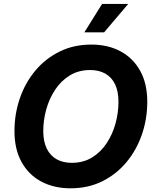

<svg xmlns="http://www.w3.org/2000/svg" viewBox="-20 -969 811 998"><path d="M346.8 9.8Q260.4 9.8 194.6 -25.3Q128.9 -60.3 92.1 -126.7Q55.2 -193.2 55.2 -287.7Q55.2 -376.7 83.1 -457.8Q111 -538.8 163.5 -601.7Q216 -664.6 289.7 -700.9Q363.3 -737.3 454.6 -737.3Q540.8 -737.3 606.2 -702.4Q671.6 -667.5 708.6 -601Q745.5 -534.6 745.5 -439.8Q745.5 -350.5 717.5 -269.6Q689.5 -188.7 637.1 -125.7Q584.7 -62.8 511.3 -26.5Q437.9 9.8 346.8 9.8ZM352.9 -122.6Q413.1 -122.6 458.6 -150.5Q504.1 -178.5 534.7 -225Q565.3 -271.6 580.6 -327.7Q595.8 -383.7 595.8 -439.7Q595.8 -494.1 578.1 -530.9Q560.4 -567.6 527.3 -586.3Q494.3 -605 448.6 -605Q388.4 -605 342.8 -576.9Q297.1 -548.8 266.4 -502.3Q235.7 -455.7 220.3 -399.9Q204.9 -344 204.9 -288Q204.9 -233.9 222.9 -197Q240.9 -160.1 274 -141.4Q307.2 -122.6 352.9 -122.6ZM418.4 -800.8 510.8 -948.7H646.6L521 -800.8Z"/></svg>

Font: Adwaita Sans
Style: Italic
Weight: 400
Italic angle: -9.39999°
Designer: Rasmus Andersson
Foundry: rsms
Version: Version 4.001;git-9221beed3